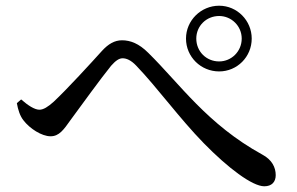

<svg xmlns="http://www.w3.org/2000/svg" viewBox="-20 -712 1040 672"><path d="M631 -577C631 -513 683 -462 747 -462C810 -462 861 -513 861 -577C861 -640 810 -692 747 -692C683 -692 631 -640 631 -577ZM667 -577C667 -621 702 -656 747 -656C790 -656 826 -621 826 -577C826 -532 790 -497 747 -497C702 -497 667 -532 667 -577ZM39 -351C43 -328 50 -306 62 -291C84 -262 126 -235 157 -235C187 -235 203 -258 227 -292C263 -341 334 -439 369 -482C385 -500 397 -508 409 -508C422 -508 438 -502 457 -482C530 -406 608 -298 693 -211C778 -124 863 -60 905 -60C931 -60 945 -75 945 -99C945 -126 932 -153 898 -171C705 -277 609 -419 499 -527C466 -560 436 -571 407 -571C381 -571 359 -558 337 -534C301 -494 215 -400 168 -356C148 -338 132 -328 118 -328C101 -328 78 -343 54 -364Z"/></svg>

Font: Noto Serif HK Medium
Style: Regular
Weight: 500
Designer: Ryoko NISHIZUKA 西塚涼子 (kana & ideographs); Frank Grießhammer (Latin, Greek & Cyrillic); Wenlong ZHANG 张文龙 (bopomofo); San
Foundry: Adobe
Version: Version 2.001;hotconv 1.1.0;makeotfexe 2.6.0